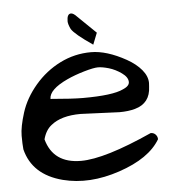

<svg xmlns="http://www.w3.org/2000/svg" viewBox="-47 -646 635 693"><g transform="rotate(-5 270.5 -299.5)"><path d="M225.6 -68.4Q311.5 -68.4 484.4 -146.5Q495.1 -146.5 502 -139.2Q508.8 -131.8 508.8 -122.1Q469.7 -55.7 359.4 -18.6Q249 18.6 153.3 -5.9Q44.9 -34.2 21.5 -127.9Q19.5 -146.5 19.5 -177.7Q19.5 -209 35.6 -260.3Q51.8 -311.5 90.8 -357.4Q129.9 -403.3 182.6 -429.7Q235.4 -456.1 294.9 -456.1Q351.6 -456.1 421.9 -417Q455.1 -398.4 474.6 -375Q494.1 -351.6 494.1 -327.1Q494.1 -320.3 493.2 -313.5Q491.2 -253.9 435.5 -238.3Q411.1 -231.4 378.9 -231.4L238.3 -237.3Q168 -237.3 130.9 -207Q109.4 -190.4 100.6 -157.2Q125 -68.4 225.6 -68.4ZM202.1 -366.2Q134.8 -335 134.8 -300.8Q212.9 -293.9 252 -293.9Q360.4 -293.9 398.4 -312.5Q421.9 -322.3 421.9 -336.9Q421.9 -354.5 399.9 -370.1Q377.9 -385.7 354.5 -392.6Q331.1 -399.4 315.4 -399.4Q299.8 -399.4 264.6 -389.2Q229.5 -378.9 202.1 -366.2ZM220.7 -574.2Q220.7 -601.6 235.4 -601.6Q244.1 -601.6 256.8 -587.9L322.3 -524.4L305.7 -482.4Q241.2 -526.4 229.5 -545.9Q225.6 -553.7 223.1 -561.5Q220.7 -569.3 220.7 -574.2Z"/></g></svg>

Font: Architects Daughter
Style: Regular
Weight: 400
Designer: Kimberly Geswein
Foundry: Kimberly Geswein
Version: Version 1.003 2010